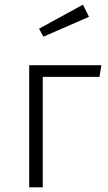

<svg xmlns="http://www.w3.org/2000/svg" viewBox="-20 -802 462 822"><path d="M335 -782 147 -679 166 -645 361 -730ZM163 0V-473H406L414 -523H105V0Z"/></svg>

Font: FiraGO Light
Style: Regular
Weight: 300
Designer: bBox Type
Foundry: bBox Type GmbH
Version: Version 1.001;PS 001.001;hotconv 1.0.88;makeotf.lib2.5.64775